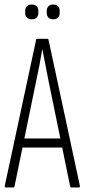

<svg xmlns="http://www.w3.org/2000/svg" viewBox="-20 -826 374 846"><path d="M6 0Q0 0 1 -7L139 -650Q140 -655 145 -655H188Q193 -655 194 -650L332 -7Q333 0 328 0H295Q290 0 289 -5L194 -469Q187 -504 180.5 -538Q174 -572 167 -607H166Q160 -572 153.5 -537.5Q147 -503 139 -467L44 -5Q43 0 38 0ZM71 -176 80 -216H252L261 -176ZM120 -741Q106 -741 98.5 -748.5Q91 -756 91 -770V-777Q91 -791 98.5 -798.5Q106 -806 120 -806Q134 -806 141.5 -798.5Q149 -791 149 -777V-770Q149 -756 141.5 -748.5Q134 -741 120 -741ZM214 -741Q201 -741 193.5 -748.5Q186 -756 186 -770V-777Q186 -791 193.5 -798.5Q201 -806 214 -806Q229 -806 236 -798.5Q243 -791 243 -777V-770Q243 -756 236 -748.5Q229 -741 214 -741Z"/></svg>

Font: Sofia Sans Extra Condensed Light
Style: Regular
Weight: 300
Designer: Botio Nikoltchev, Ani Petrova
Foundry: lettersoup
Version: Version 4.101